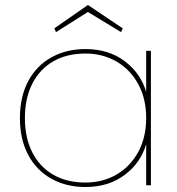

<svg xmlns="http://www.w3.org/2000/svg" viewBox="-20 -744 711 771"><path d="M60 -270Q60 -355 93 -417.5Q126 -480 186 -513.5Q246 -547 323 -547Q416 -547 480.5 -498.5Q545 -450 567 -375V-540H586V0H567V-165Q545 -90 480.5 -41.5Q416 7 323 7Q246 7 186 -26.5Q126 -60 93 -122.5Q60 -185 60 -270ZM567 -270Q567 -347 535.5 -405.5Q504 -464 448.5 -496.5Q393 -529 323 -529Q249 -529 194.5 -498Q140 -467 110 -408.5Q80 -350 80 -270Q80 -190 110 -131.5Q140 -73 194.5 -42Q249 -11 323 -11Q393 -11 448.5 -43.5Q504 -76 535.5 -134.5Q567 -193 567 -270ZM205 -615 198 -630 333 -724 473 -630 466 -615 333 -696Z"/></svg>

Font: Fz Poppins Thin
Style: Regular
Weight: 100
Designer: Ninad Kale (Devanagari), Jonny Pinhorn (Latin)
Foundry: Indian Type Foundry
Version: Vit hóa bi Vntype.Com & FontZin.Com